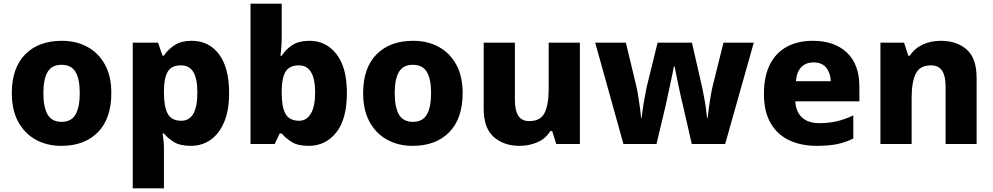

<svg xmlns="http://www.w3.org/2000/svg" viewBox="-20 -780 5380 1040"><path d="M583 -276Q583 -138 510.5 -64Q438 10 312 10Q234 10 173.5 -23.5Q113 -57 78.5 -120.5Q44 -184 44 -276Q44 -412 116.5 -485.5Q189 -559 315 -559Q393 -559 453.5 -526Q514 -493 548.5 -430Q583 -367 583 -276ZM215 -276Q215 -199 238 -159.5Q261 -120 314 -120Q366 -120 389 -159.5Q412 -199 412 -276Q412 -352 389 -390.5Q366 -429 313 -429Q261 -429 238 -390.5Q215 -352 215 -276Z M1019 -559Q1111 -559 1166 -486.5Q1221 -414 1221 -276Q1221 -182 1194 -118.5Q1167 -55 1120.5 -22.5Q1074 10 1014 10Q955 10 921.5 -11Q888 -32 868 -57H861Q864 -38 866 -17Q868 4 868 28V240H699V-549H836L860 -479H868Q889 -511 925 -535Q961 -559 1019 -559ZM960 -426Q909 -426 889 -392.5Q869 -359 868 -292V-277Q868 -204 888 -165Q908 -126 962 -126Q1049 -126 1049 -278Q1049 -355 1027 -390.5Q1005 -426 960 -426Z M1506 -585Q1506 -555 1504 -526.5Q1502 -498 1499 -478H1506Q1527 -512 1563 -535.5Q1599 -559 1657 -559Q1746 -559 1802.5 -487Q1859 -415 1859 -276Q1859 -135 1801.5 -62.5Q1744 10 1652 10Q1593 10 1560 -11Q1527 -32 1506 -57H1495L1468 0H1337V-760H1506ZM1599 -426Q1549 -426 1528 -393.5Q1507 -361 1506 -294V-273Q1506 -201 1526.5 -163.5Q1547 -126 1601 -126Q1641 -126 1664 -165Q1687 -204 1687 -278Q1687 -426 1599 -426Z M2486 -276Q2486 -138 2413.5 -64Q2341 10 2215 10Q2137 10 2076.5 -23.5Q2016 -57 1981.5 -120.5Q1947 -184 1947 -276Q1947 -412 2019.5 -485.5Q2092 -559 2218 -559Q2296 -559 2356.5 -526Q2417 -493 2451.5 -430Q2486 -367 2486 -276ZM2118 -276Q2118 -199 2141 -159.5Q2164 -120 2217 -120Q2269 -120 2292 -159.5Q2315 -199 2315 -276Q2315 -352 2292 -390.5Q2269 -429 2216 -429Q2164 -429 2141 -390.5Q2118 -352 2118 -276Z M3121 -549V0H2993L2971 -70H2961Q2935 -28 2890 -9Q2845 10 2794 10Q2709 10 2654.5 -38Q2600 -86 2600 -191V-549H2769V-238Q2769 -182 2787.5 -153Q2806 -124 2847 -124Q2908 -124 2930 -169Q2952 -214 2952 -299V-549Z M3678 -215Q3673 -232 3667 -261Q3661 -290 3654 -322Q3647 -354 3642 -380.5Q3637 -407 3634 -420H3630Q3628 -407 3622.5 -380.5Q3617 -354 3610 -321.5Q3603 -289 3596.5 -259.5Q3590 -230 3586 -210L3536 0H3357L3204 -549H3370L3425 -321Q3431 -297 3436.5 -263Q3442 -229 3446.5 -196Q3451 -163 3453 -141H3456Q3457 -158 3460.5 -182.5Q3464 -207 3468.5 -232.5Q3473 -258 3477 -278Q3481 -298 3482 -305L3542 -549H3728L3784 -304Q3787 -288 3793 -257.5Q3799 -227 3803.5 -195Q3808 -163 3810 -141H3813Q3815 -162 3819.5 -195.5Q3824 -229 3830 -263Q3836 -297 3842 -321L3899 -549H4063L3908 0H3727Z M4383 -559Q4499 -559 4567 -495.5Q4635 -432 4635 -309V-231H4288Q4290 -177 4323 -145Q4356 -113 4417 -113Q4469 -113 4512.5 -123Q4556 -133 4602 -155V-30Q4561 -9 4515.5 0.5Q4470 10 4403 10Q4320 10 4255.5 -20Q4191 -50 4154.5 -112.5Q4118 -175 4118 -271Q4118 -368 4151 -432Q4184 -496 4243.5 -527.5Q4303 -559 4383 -559ZM4386 -442Q4347 -442 4321.5 -417.5Q4296 -393 4291 -340H4480Q4479 -383 4456 -412.5Q4433 -442 4386 -442Z M5076 -559Q5163 -559 5216.5 -511.5Q5270 -464 5270 -358V0H5102V-311Q5102 -368 5083 -397Q5064 -426 5023 -426Q4962 -426 4940 -380.5Q4918 -335 4918 -250V0H4749V-549H4877L4900 -478H4908Q4934 -518 4978 -538.5Q5022 -559 5076 -559Z"/></svg>

Font: Noto Sans Myanmar ExtraBold
Style: Regular
Weight: 800
Designer: Monotype Design Team
Foundry: Monotype Imaging Inc.
Version: Version 2.107; ttfautohint (v1.8.4.7-5d5b)